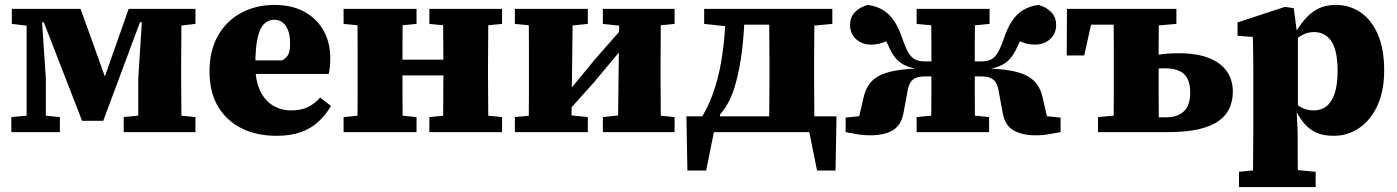

<svg xmlns="http://www.w3.org/2000/svg" viewBox="-20 -536 5668 779"><path d="M313 -46 158 -445H124V-500H307L410 -213H401L502 -500H583L584 -446H548L399 -46ZM541 0V-219L559 -500H717Q716 -471 716 -432.5Q716 -394 715.5 -355.5Q715 -317 715 -282V-218Q715 -184 715.5 -145Q716 -106 716 -68Q716 -30 717 0ZM26 0V-61L114 -69H142L223 -61V0ZM482 0V-61L581 -71H670L773 -61V0ZM28 -439V-500H126V-429H114ZM88 0V-500H147L166 -218V0ZM655 -429V-500H773V-439L685 -429Z M1102 15Q1021 15 960 -15.5Q899 -46 864.5 -104Q830 -162 830 -246Q830 -330 864 -390.5Q898 -451 958 -483.5Q1018 -516 1094 -516Q1164 -516 1214.5 -488.5Q1265 -461 1292.5 -412.5Q1320 -364 1320 -299Q1320 -280 1318.5 -266Q1317 -252 1314 -236H945V-291H1125Q1144 -302 1150.5 -316.5Q1157 -331 1157 -359Q1157 -391 1149 -412.5Q1141 -434 1126.5 -445Q1112 -456 1093 -456Q1069 -456 1051.5 -439Q1034 -422 1025 -381.5Q1016 -341 1016 -270Q1016 -208 1035.5 -167.5Q1055 -127 1088 -107.5Q1121 -88 1161 -88Q1201 -88 1229 -101.5Q1257 -115 1279 -140L1323 -106Q1301 -69 1271 -41.5Q1241 -14 1199.5 0.5Q1158 15 1102 15Z M1430 0Q1430 -30 1430.5 -67.5Q1431 -105 1431 -144Q1431 -183 1431 -217V-283Q1431 -317 1431 -356Q1431 -395 1430.5 -433Q1430 -471 1430 -500H1614Q1614 -471 1613.5 -433Q1613 -395 1613 -356Q1613 -317 1613 -283V-238Q1613 -194 1613 -150.5Q1613 -107 1613.5 -68.5Q1614 -30 1614 0ZM1777 0Q1778 -31 1778 -69Q1778 -107 1778.5 -150.5Q1779 -194 1779 -238V-283Q1779 -317 1778.5 -356Q1778 -395 1778 -433Q1778 -471 1777 -500H1962Q1961 -471 1961 -433Q1961 -395 1960.5 -356Q1960 -317 1960 -283V-217Q1960 -183 1960.5 -144Q1961 -105 1961 -67.5Q1961 -30 1962 0ZM1374 0V-61L1477 -71H1568L1670 -61V0ZM1374 -439V-500H1670V-439L1568 -429H1477ZM1722 0V-61L1824 -71H1915L2017 -61V0ZM1722 -439V-500H2017V-439L1915 -429H1824ZM1561 -230V-294H1830V-230Z M2069 0V-61L2172 -71H2267L2365 -61V0ZM2426 0V-61L2520 -71H2615L2717 -61V0ZM2125 0Q2125 -30 2125.5 -67.5Q2126 -105 2126 -144Q2126 -183 2126 -217V-283Q2126 -317 2126 -356Q2126 -395 2125.5 -433Q2125 -471 2125 -500H2304L2298 0ZM2269 -67 2245 -153H2277L2397 -299L2517 -435L2540 -347H2511L2390 -202ZM2487 0 2493 -500H2662Q2661 -471 2661 -433Q2661 -395 2660.5 -356Q2660 -317 2660 -283V-217Q2660 -183 2660.5 -144Q2661 -105 2661 -67.5Q2661 -30 2662 0ZM2069 -439V-500H2365V-439L2267 -429H2172ZM2426 -439V-500H2717V-439L2615 -429H2520Z M3316 0H2823L2886 -47L2845 156H2769L2765 -64H3374L3370 156H3295L3254 -47ZM3100 0Q3101 -30 3101 -67.5Q3101 -105 3101.5 -144Q3102 -183 3102 -217V-283Q3102 -317 3101.5 -356Q3101 -395 3101 -433Q3101 -471 3100 -500H3285Q3284 -471 3284 -433Q3284 -395 3283.5 -356Q3283 -317 3283 -283V-217Q3283 -183 3283.5 -144Q3284 -105 3284 -67.5Q3284 -30 3285 0ZM2837 -439V-500H2957V-429H2932ZM3213 -429V-500H3357V-439L3251 -429ZM2819 -48Q2842 -82 2860.5 -125.5Q2879 -169 2893 -224Q2907 -279 2915 -347.5Q2923 -416 2925 -500H3002Q3000 -410 2991 -334.5Q2982 -259 2965 -198Q2955 -160 2939 -128Q2923 -96 2901 -71V-20ZM2976 -436V-500H3136V-436Z M3411 0V-59L3575 -75L3453 -8L3484 -141Q3493 -182 3517.5 -207Q3542 -232 3588 -244Q3634 -256 3707 -258L3700 -256Q3670 -262 3649 -272.5Q3628 -283 3613.5 -300.5Q3599 -318 3587 -345Q3574 -375 3561 -396.5Q3548 -418 3532 -440L3615 -397Q3595 -378 3570.5 -366.5Q3546 -355 3514 -355Q3478 -355 3453.5 -377Q3429 -399 3429 -435Q3429 -467 3449.5 -487.5Q3470 -508 3501 -516Q3536 -511 3561.5 -496Q3587 -481 3606.5 -453Q3626 -425 3642 -377Q3654 -342 3666 -322Q3678 -302 3693.5 -294.5Q3709 -287 3732 -287H3812V-226H3735Q3712 -226 3697.5 -220.5Q3683 -215 3675 -203Q3667 -191 3663 -171L3646 -79Q3637 -28 3602.5 -7.5Q3568 13 3511 13Q3481 13 3454.5 8Q3428 3 3411 0ZM4283 0Q4266 3 4239 8Q4212 13 4183 13Q4126 13 4091.5 -7.5Q4057 -28 4048 -79L4031 -171Q4027 -191 4019 -203Q4011 -215 3996.5 -220.5Q3982 -226 3959 -226H3882V-287H3962Q3985 -287 4000.5 -294.5Q4016 -302 4028 -322Q4040 -342 4052 -377Q4068 -425 4087.5 -453Q4107 -481 4132.5 -496Q4158 -511 4193 -516Q4224 -508 4244.5 -487.5Q4265 -467 4265 -435Q4265 -399 4240.5 -377Q4216 -355 4179 -355Q4148 -355 4123.5 -366.5Q4099 -378 4079 -397L4162 -440Q4146 -418 4133 -396.5Q4120 -375 4107 -345Q4095 -318 4080.5 -300.5Q4066 -283 4045.5 -272.5Q4025 -262 3994 -256L3986 -258Q4060 -256 4105.5 -244Q4151 -232 4176 -207Q4201 -182 4210 -141L4241 -8L4118 -75L4283 -59ZM3758 0Q3758 -31 3758.5 -68.5Q3759 -106 3759 -146.5Q3759 -187 3759 -225V-282Q3759 -317 3759 -356Q3759 -395 3758.5 -433Q3758 -471 3758 -500H3936Q3936 -471 3935.5 -433Q3935 -395 3935 -356Q3935 -317 3935 -282V-225Q3935 -187 3935 -146.5Q3935 -106 3935.5 -68.5Q3936 -31 3936 0ZM3699 0V-61L3802 -71H3893L3993 -61V0ZM3699 -439V-500H3995V-439L3893 -429H3802Z M4629 0V-60H4709Q4759 -60 4784 -85Q4809 -110 4809 -160Q4809 -212 4784 -235.5Q4759 -259 4704 -259Q4678 -259 4653.5 -255.5Q4629 -252 4607 -246V-298Q4637 -307 4676.5 -313.5Q4716 -320 4761 -320Q4836 -320 4885 -300.5Q4934 -281 4958 -246Q4982 -211 4982 -164Q4982 -127 4968 -96.5Q4954 -66 4923.5 -44.5Q4893 -23 4842.5 -11.5Q4792 0 4719 0ZM4498 0Q4498 -30 4498.5 -67.5Q4499 -105 4499 -144Q4499 -183 4499 -217V-283Q4499 -317 4499 -356Q4499 -395 4498.5 -433Q4498 -471 4498 -500H4682Q4682 -471 4681.5 -433Q4681 -395 4681 -356Q4681 -317 4681 -283V-217Q4681 -183 4681 -144Q4681 -105 4681.5 -67.5Q4682 -30 4682 0ZM4308 -311 4309 -500H4590V-436H4356L4419 -491L4379 -311ZM4435 0V-61L4545 -71H4574V0ZM4593 -429V-500H4753V-439L4636 -429Z M5007 223V161L5108 151H5212L5318 161V223ZM5063 223Q5064 181 5064 142.5Q5064 104 5064.5 68.5Q5065 33 5065 -2V-273Q5065 -296 5064.5 -314.5Q5064 -333 5064 -350Q5064 -367 5063 -386L5001 -391V-445L5193 -508L5229 -503L5241 -413L5246 -405V-90L5241 -83L5245 3Q5245 36 5245 71Q5245 106 5245.5 144Q5246 182 5246 223ZM5391 15Q5350 15 5322 2.5Q5294 -10 5274.5 -32Q5255 -54 5240 -83H5196L5201 -153Q5226 -123 5251 -105.5Q5276 -88 5310 -88Q5340 -88 5361.5 -104.5Q5383 -121 5395 -156.5Q5407 -192 5407 -248Q5407 -332 5381.5 -369Q5356 -406 5311 -406Q5286 -406 5265 -394.5Q5244 -383 5227 -367.5Q5210 -352 5197 -338L5192 -411H5240Q5259 -441 5280.5 -464.5Q5302 -488 5331 -502Q5360 -516 5400 -516Q5456 -516 5500.5 -485.5Q5545 -455 5570.5 -396Q5596 -337 5596 -250Q5596 -167 5568.5 -107.5Q5541 -48 5494.5 -16.5Q5448 15 5391 15Z"/></svg>

Font: Source Serif 4 ExtraBold
Style: Regular
Weight: 800
Designer: Frank Grießhammer
Foundry: Adobe Systems Incorporated
Version: Version 4.004;hotconv 1.0.116;makeotfexe 2.5.65601